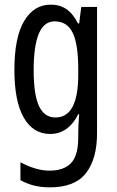

<svg xmlns="http://www.w3.org/2000/svg" viewBox="-20 -567 502 827"><path d="M199 -547Q237 -547 265.5 -528Q294 -509 316 -466H321L330 -537H398V6Q398 118 350 179Q302 240 195 240Q158 240 127.5 232.5Q97 225 68 209V132Q136 168 193 168Q255 168 286 135.5Q317 103 317 25V9Q317 -8 318 -29.5Q319 -51 321 -75H317Q274 10 196 10Q123 10 82.5 -60Q42 -130 42 -266Q42 -406 84 -476.5Q126 -547 199 -547ZM216 -475Q169 -475 147 -421.5Q125 -368 125 -265Q125 -159 148 -110Q171 -61 219 -61Q317 -61 317 -245V-270Q317 -377 293 -426Q269 -475 216 -475Z"/></svg>

Font: Noto Sans Myanmar ExtraCondensed
Style: Regular
Weight: 400
Width: 2
Designer: Monotype Design Team
Foundry: Monotype Imaging Inc.
Version: Version 2.107; ttfautohint (v1.8.4.7-5d5b)